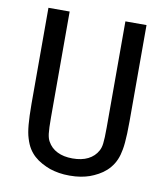

<svg xmlns="http://www.w3.org/2000/svg" viewBox="-83 -799 768 883"><g transform="rotate(10 301.0 -357.5)"><path d="M300.8 14.2Q274.4 14.2 251.7 10.5Q229 6.8 208.5 0Q189.5 -6.8 169.2 -17.8Q148.9 -28.8 133.3 -43Q118.2 -56.6 106.4 -75.2Q94.7 -93.8 86.4 -121.6Q82.5 -133.8 79.8 -148.9Q77.1 -164.1 75.4 -183.1Q73.7 -202.1 72.8 -225.8Q71.8 -249.5 71.8 -279.8V-729H170.9V-234.9Q170.9 -181.6 173.8 -159.2Q176.8 -136.2 184.1 -124Q199.7 -95.2 229.5 -80.6Q258.8 -65.9 300.8 -65.9Q343.3 -65.9 372.6 -80.6Q402.8 -95.7 418 -124Q421.9 -131.3 424.3 -139.2Q426.8 -147 428.2 -158.7Q431.2 -181.2 431.2 -233.9V-729H529.8V-279.8Q529.8 -247.6 528.8 -222.9Q527.8 -198.2 526.1 -179.4Q524.4 -160.6 521.7 -146.5Q519 -132.3 516.1 -121.6Q509.3 -97.2 497.1 -77.6Q484.9 -58.1 468.3 -43Q452.1 -28.3 432.4 -17.6Q412.6 -6.8 393.6 0Q375.5 6.3 352.5 10.3Q329.6 14.2 300.8 14.2Z"/></g></svg>

Font: Hack
Style: Regular
Weight: 400
Monospace: yes
Designer: Christopher Simpkins
Foundry: Christopher Simpkins
Version: Version 2.019; ttfautohint (v1.4.1) -l 4 -r 80 -G 350 -x 0 -